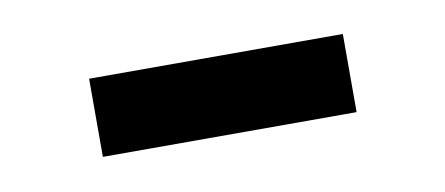

<svg xmlns="http://www.w3.org/2000/svg" viewBox="-27 -419 454 196"><g transform="rotate(-10 200.0 -321.5)"><path d="M332 -281H69V-362H332Z"/></g></svg>

Font: l_WÎãfOS
Style: ^8Ä
Weight: 700
Designer: LiuPeng
Version: Version 1.3